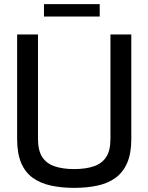

<svg xmlns="http://www.w3.org/2000/svg" viewBox="-20 -904 719 930"><path d="M339 6Q278 6 227 -5Q176 -16 139 -42.5Q102 -69 82.5 -115Q63 -161 63 -231V-737H164V-232Q164 -175 184.5 -143.5Q205 -112 244.5 -98.5Q284 -85 339 -85Q395 -85 434.5 -98.5Q474 -112 494.5 -143.5Q515 -175 515 -232V-737H616V-231Q616 -161 596 -115Q576 -69 539.5 -42.5Q503 -16 452 -5Q401 6 339 6ZM193 -824V-884H463V-824Z"/></svg>

Font: Exo Thin Medium
Style: Regular
Weight: 500
Version: Version 2.000